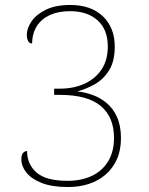

<svg xmlns="http://www.w3.org/2000/svg" viewBox="-20 -744 599 773"><path d="M254 9Q189 9 147.5 -7.5Q106 -24 86 -49.5Q66 -75 66 -102Q66 -122 73.5 -129Q81 -136 89 -136Q89 -83 127 -49.5Q165 -16 252 -16Q307 -16 349 -35.5Q391 -55 415 -94Q439 -133 439 -189Q439 -272 386 -317Q333 -362 221 -362H198V-387H219Q277 -387 320.5 -407Q364 -427 389 -464.5Q414 -502 414 -557Q414 -625 373 -662Q332 -699 262 -699Q215 -699 181 -683.5Q147 -668 128.5 -639Q110 -610 109 -569Q99 -569 93.5 -578.5Q88 -588 88 -604Q88 -630 107 -658Q126 -686 165 -705Q204 -724 263 -724Q346 -724 394 -678.5Q442 -633 442 -556Q442 -497 419 -460.5Q396 -424 361 -404.5Q326 -385 291 -376Q321 -373 352 -362Q383 -351 409 -329.5Q435 -308 451 -273Q467 -238 467 -188Q467 -139 450.5 -102.5Q434 -66 405 -41Q376 -16 337.5 -3.5Q299 9 254 9Z"/></svg>

Font: Noto Serif Bengali Thin
Style: Regular
Weight: 250
Version: Version 2.003